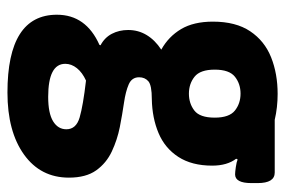

<svg xmlns="http://www.w3.org/2000/svg" viewBox="-148 -424 783 528"><g transform="rotate(90 244.0 -159.5)"><path d="M234 212Q20 212 20 76Q20 -4 103 -41L104 -44Q83 -55 72.5 -75Q62 -95 62 -120Q62 -148 76 -171Q90 -194 116 -211Q80 -231 59.5 -265.5Q39 -300 39 -353Q39 -416 65.5 -455.5Q92 -495 137 -513Q182 -531 238 -531Q256 -531 274 -529Q292 -527 309 -523H454Q483 -523 483 -476V-459Q483 -414 459 -414Q453 -414 439 -416Q425 -418 418 -421L416 -417Q435 -392 435 -351Q435 -295 411 -258Q387 -221 345.5 -203.5Q304 -186 252 -185Q214 -185 203 -175.5Q192 -166 192 -150Q192 -130 211.5 -121.5Q231 -113 262 -108.5Q293 -104 329 -97Q364 -90 396 -75Q428 -60 448 -32Q468 -4 468 43Q468 121 404.5 166.5Q341 212 234 212ZM237 -287Q264 -287 283.5 -302Q303 -317 303 -358Q303 -398 283.5 -413.5Q264 -429 237 -429Q210 -429 190.5 -413.5Q171 -398 171 -358Q171 -318 190.5 -302.5Q210 -287 237 -287ZM246 100Q291 100 313 86.5Q335 73 335 50Q335 23 302.5 13.5Q270 4 201 -4Q179 6 167 21Q155 36 155 53Q155 100 246 100Z"/></g></svg>

Font: Asap Semi Condensed
Style: Bold
Weight: 700
Width: 4
Designer: Pablo Cosgaya
Foundry: Omnibus-Type
Version: Version 3.001; ttfautohint (v1.8.4.7-5d5b)